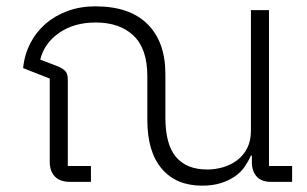

<svg xmlns="http://www.w3.org/2000/svg" viewBox="-20 -574 970 606"><path d="M618 12Q536 12 490.5 -41.5Q445 -95 445 -196V-334Q445 -420 401.5 -461.5Q358 -503 282 -503Q214 -503 167 -470.5Q120 -438 107 -386L164 -364Q180 -357 187 -348.5Q194 -340 194 -323V-50H267V0H201Q169 0 153 -17Q137 -34 137 -63V-326L53 -359Q57 -401 75.5 -437Q94 -473 124 -499Q154 -525 194 -539.5Q234 -554 281 -554Q389 -554 445.5 -498Q502 -442 502 -340V-203Q502 -118 535.5 -78.5Q569 -39 634 -39Q660 -39 685 -46.5Q710 -54 729.5 -69Q749 -84 760.5 -107Q772 -130 772 -162V-542H829V-50H902V0H835Q805 0 790 -17Q775 -34 775 -61V-83H772Q764 -65 752 -47.5Q740 -30 721 -17Q702 -4 676.5 4Q651 12 618 12Z"/></svg>

Font: IBM Plex Thai Light
Style: Regular
Weight: 300
Designer: Mike Abbink, Paul van der Laan, Pieter van Rosmalen, Ben Mitchell, Mark Frömberg
Foundry: Bold Monday
Version: Version 1.0